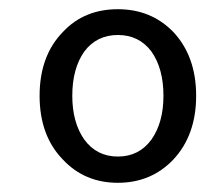

<svg xmlns="http://www.w3.org/2000/svg" viewBox="-20 -829 447 417"><path d="M117 -482Q66 -534 66 -621Q66 -708 117 -760Q163 -809 236 -809Q308 -809 356 -760Q406 -707 406 -621Q406 -535 356 -482Q308 -432 236 -432Q164 -432 117 -482ZM309 -526Q335 -563 335 -621Q335 -680 309 -717Q282 -753 236 -753Q190 -753 163 -717Q137 -680 137 -621Q137 -563 163 -526Q190 -489 236 -489Q282 -489 309 -526Z"/></svg>

Font: Source Han Sans Regular
Style: Regular
Weight: 400
Designer: Ryoko NISHIZUKA  (kana & ideographs); Paul D. Hunt (Latin, Greek & Cyrillic); Wenlong ZHANG  (bopomofo); Sandoll Communi
Foundry: Adobe Systems Incorporated
Version: Version 1.00 January 18, 2024, initial release